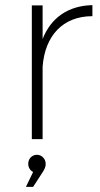

<svg xmlns="http://www.w3.org/2000/svg" viewBox="-20 -542 390 748"><path d="M146 -390V-521H104V0H146V-282C155 -403 225 -479 340 -479V-522C247 -520 179 -474 146 -390ZM124 61C105 61 90 76 90 96C90 110 97 122 109 128L81 186H109L146 129C153 118 158 109 158 97C158 76 142 61 124 61Z"/></svg>

Font: Montserrat ExtraLight
Style: Regular
Weight: 250
Designer: Julieta Ulanovsky
Foundry: Julieta Ulanovsky
Version: Version 4.000